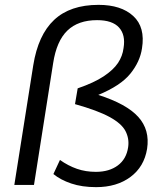

<svg xmlns="http://www.w3.org/2000/svg" viewBox="-20 -762 674 791"><path d="M39 0 117 -493Q137 -618 203 -680Q269 -742 386 -742Q479 -742 529 -696Q579 -650 565 -563Q557 -508 517 -458.5Q477 -409 385 -371Q501 -334 549.5 -280.5Q598 -227 586 -149Q574 -75 517.5 -33Q461 9 376 9Q318 9 273.5 -6Q229 -21 200 -45L227 -103Q261 -79 297 -66.5Q333 -54 375 -54Q430 -54 465.5 -80.5Q501 -107 508 -156Q513 -191 497 -222Q481 -253 431.5 -280Q382 -307 289 -333L300 -398Q367 -421 407 -447.5Q447 -474 466 -502.5Q485 -531 489 -564Q498 -618 470.5 -648.5Q443 -679 380 -679Q302 -679 257.5 -636Q213 -593 199 -502L120 0Z"/></svg>

Font: Mulish
Style: Italic
Weight: 400
Italic angle: -9°
Designer: Vernon Adams
Foundry: Vernon Adams
Version: Version 3.603; ttfautohint (v1.8.3)